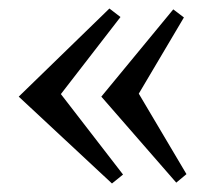

<svg xmlns="http://www.w3.org/2000/svg" viewBox="-20 -486 511 451"><path d="M24 -259 237 -466 263 -446 123 -265 269 -76 243 -55ZM218 -259 387 -464 412 -445 306 -266 418 -77 394 -57Z"/></svg>

Font: PTSerif
Style: Regular
Weight: 400
Designer: A.Korolkova, O.Umpeleva, V.Yefimov
Foundry: ParaType Ltd
Version: Version 1.000W OFL; ttfautohint (v1.2) -l 8 -r 50 -G 200 -x 